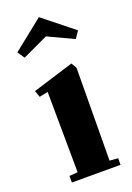

<svg xmlns="http://www.w3.org/2000/svg" viewBox="-136 -744 549 797"><g transform="rotate(-20 139.0 -346.0)"><path d="M38 -29 75 -32 72 -388 34 -380 24 -409 205 -465 219 -441 216 -32 253 -29V0H38ZM10 -585 144 -692 278 -585 257 -554 144 -607 31 -554Z"/></g></svg>

Font: Rakkas
Style: Regular
Weight: 400
Designer: Zeynep Akay
Foundry: Zeynep Akay
Version: Version 2.000